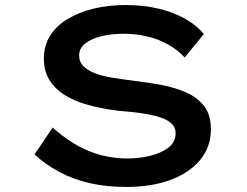

<svg xmlns="http://www.w3.org/2000/svg" viewBox="-20 -732 979 762"><path d="M481 10Q403 10 337 -5Q271 -20 216.5 -49Q162 -78 117 -119L189 -226Q260 -162 333 -132.5Q406 -103 486 -103Q532 -103 575.5 -113.5Q619 -124 648 -146Q677 -168 677 -204Q677 -226 662 -240.5Q647 -255 622 -264Q597 -273 567 -278.5Q537 -284 507 -287Q477 -290 453 -292Q385 -300 329.5 -315.5Q274 -331 235 -356Q196 -381 175 -416.5Q154 -452 154 -499Q154 -550 178.5 -589.5Q203 -629 247.5 -656Q292 -683 350.5 -697.5Q409 -712 477 -712Q549 -712 608 -698Q667 -684 713 -658.5Q759 -633 789 -597L713 -504Q684 -535 646 -556Q608 -577 564 -587.5Q520 -598 473 -598Q422 -598 381.5 -588Q341 -578 317.5 -559Q294 -540 294 -511Q294 -487 310.5 -470Q327 -453 355 -442Q383 -431 420.5 -424.5Q458 -418 500 -413Q560 -406 617 -395.5Q674 -385 719 -365Q764 -345 790.5 -310.5Q817 -276 817 -219Q817 -149 774.5 -97.5Q732 -46 656.5 -18Q581 10 481 10Z"/></svg>

Font: Lexend Zetta Medium
Style: Regular
Weight: 500
Designer: Bonnie Shaver-Troup, Thomas Jockin
Foundry: Lexend
Version: Version 1.007